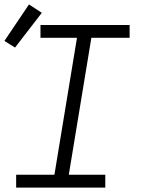

<svg xmlns="http://www.w3.org/2000/svg" viewBox="-25 -848 645 868"><path d="M48 0V-58H221L323 -677H158V-735H561V-677H388L286 -58H451V0ZM43 -633 -5 -663 106 -828 164 -790Z"/></svg>

Font: Iosevka SS04 Lt Ex Obl
Style: Regular
Weight: 300
Width: 7
Italic angle: -9°
Monospace: yes
Designer: Belleve Invis
Foundry: Belleve Invis
Version: Version 19.0.0; ttfautohint (v1.8.4)